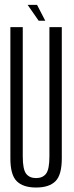

<svg xmlns="http://www.w3.org/2000/svg" viewBox="-20 -790 312 814"><path d="M133 5Q188.5 5 215.2 -21.8Q242 -48.5 242 -118.5V-675H189.5V-127Q189.5 -72 175.2 -53.5Q161 -35 133 -35Q105 -35 90.8 -53.5Q76.5 -72 76.5 -127V-675H24V-118.5Q24 -48.5 51 -21.8Q78 5 133 5ZM144 -702H172L137 -769.5H97Z"/></svg>

Font: Anybody ExtraCondensed Light
Style: Regular
Weight: 300
Width: 2
Version: Version 1.113;gftools[0.9.25]